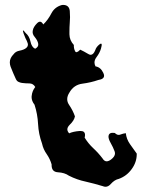

<svg xmlns="http://www.w3.org/2000/svg" viewBox="-20 -750 582 763"><path d="M388.2 -10.3Q354.5 -20.5 320.3 -28.3Q285.6 -35.6 253.9 -51.8Q236.8 -64 210 -65.4Q185.1 -66.9 185.1 -93.8Q185.1 -95.2 185.1 -96.7Q178.7 -118.7 165.5 -137.7Q151.9 -156.7 147 -179.7Q133.3 -217.3 131.3 -256.8Q129.4 -296.4 117.2 -334Q105.5 -348.6 105.5 -364.7Q105.5 -367.2 106 -369.6Q107.9 -388.7 120.1 -404.3Q111.8 -418.5 96.7 -418.5Q81.5 -418.5 67.4 -420.4Q60.1 -421.4 53.2 -424.8Q46.9 -427.7 43 -436Q32.2 -459 22 -485.4Q19 -493.7 19 -502.4Q19 -519.5 34.2 -534.7Q42 -545.9 58.6 -548.8Q75.7 -552.2 84.5 -559.6Q89.8 -564 90.8 -570.3Q91.8 -576.7 86.4 -587.9Q82 -594.7 73.7 -617.2Q65.9 -640.1 82 -618.7Q96.7 -606.4 101.1 -585Q105.5 -563 119.6 -556.2Q127.4 -560.5 130.4 -565.9Q132.8 -570.8 131.8 -576.2Q129.9 -588.4 118.7 -602.1Q106.9 -615.2 110.4 -629.4Q112.8 -643.1 127.4 -657.7Q141.6 -671.9 151.9 -652.8Q170.9 -670.9 184.1 -696.8Q197.3 -722.2 225.6 -730Q228 -730.5 230.5 -730.5Q254.9 -730.5 257.3 -706.5Q258.3 -692.9 258.3 -681.6Q258.3 -669.9 257.3 -660.6Q255.9 -642.1 255.9 -623Q255.9 -623 255.9 -613.8Q256.3 -589.8 273.4 -571.3Q272.9 -557.6 278.3 -546.9Q283.2 -536.1 298.8 -552.7Q312.5 -546.4 330.6 -535.6Q335.9 -532.2 340.3 -532.2Q351.1 -532.2 358.4 -550.3Q362.3 -563.5 375.5 -573.7Q389.2 -584 381.3 -557.1Q376.5 -540 363.3 -522.5Q355.5 -512.2 355.5 -501.5Q355.5 -494.1 359.4 -486.3Q380.4 -482.9 390.6 -460Q393.6 -454.1 393.6 -449.2Q393.6 -435.5 370.6 -432.1Q341.3 -421.9 307.6 -417.5Q273.4 -413.1 255.9 -382.3Q247.1 -368.7 247.1 -356Q247.1 -344.2 254.4 -333.5Q270 -310.5 277.8 -287.6Q274.9 -271 256.8 -253.9Q247.6 -244.6 247.6 -235.8Q247.6 -228 254.9 -220.2Q270.5 -227.5 296.9 -229.5Q296.9 -229.5 300.3 -229.5Q317.9 -229.5 317.9 -213.4Q317.9 -209 316.4 -203.1Q330.6 -179.7 350.6 -161.1Q371.1 -142.1 387.7 -120.1Q394.5 -108.9 403.8 -108.9Q411.6 -108.9 421.4 -116.2Q437 -127.9 437 -140.6Q437 -146 434.1 -151.9Q430.2 -163.1 419.4 -182.6Q411.1 -197.3 411.1 -207.5Q411.1 -210.9 412.1 -213.4Q413.6 -218.3 418.9 -220.7Q424.8 -223.1 436 -221.7Q447.8 -210.4 458.5 -215.3Q469.7 -219.7 480 -220.7Q482.4 -197.3 496.6 -177.2Q510.3 -157.2 523.4 -139.6Q523.4 -138.7 523.4 -137.2Q523.4 -105.5 503.4 -78.1Q483.4 -50.3 452.1 -39.1Q435.1 -35.6 420.4 -19Q410.6 -7.8 399.4 -7.8Q394 -7.8 388.2 -10.3Z"/></svg>

Font: Brazier Flame
Style: Regular
Weight: 400
Designer: Walter E Stewart
Version: 0.1